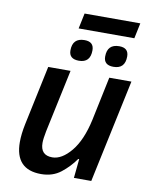

<svg xmlns="http://www.w3.org/2000/svg" viewBox="-93 -913 777 991"><g transform="rotate(10 295.5 -417.5)"><path d="M191 10Q252 10 294.5 -23.5Q337 -57 367 -100H372L362 0H453L568 -541H452L404 -312Q380 -202 331.5 -143.5Q283 -85 233 -85Q171 -85 171 -150Q171 -172 179 -212L249 -541H132L66 -229Q55 -176 55 -134Q55 10 191 10ZM252 -764H544L561 -845H269ZM282 -600Q342 -600 342 -665Q342 -710 293 -710Q230 -710 230 -645Q230 -600 282 -600ZM463 -600Q524 -600 524 -665Q524 -710 475 -710Q412 -710 412 -645Q412 -600 463 -600Z"/></g></svg>

Font: Noto Sans UI Medium
Style: Italic
Weight: 500
Italic angle: -12°
Designer: Monotype Design Team
Foundry: Monotype Imaging Inc.
Version: Version 1.901